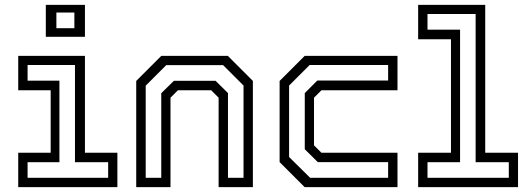

<svg xmlns="http://www.w3.org/2000/svg" viewBox="-20 -770 2174 790"><path d="M168.5 -618.5V-750H329.5V-618.5ZM212 -654H286V-718.5H212ZM55 0V-141.5H188.5V-398.5H55V-540H329.5V-141.5H463V0ZM93.5 -38.5H425V-102.5H288.5V-502.5H93.5V-438H224.5V-102.5H93.5Z M540.5 0V-437L643.5 -540H917.5L1020.5 -437V0H879.5V-368L849 -398.5H712L681.5 -368V0ZM579.5 -38.5H643.5V-386.5L695.5 -437.5H867L918 -387V-38.5H982V-418L898 -502H664L579.5 -417.5Z M1233.5 0 1130.5 -103V-437L1233.5 -540H1615.5V-398.5H1302.5L1272 -368V-172L1302.5 -141.5H1615.5V0ZM1256 -38.5H1577V-103H1287.5L1234 -156V-387L1285.5 -438.5H1577V-502.5H1254L1169.5 -418V-124Z M1700.5 0V-141.5H1835.5V-608.5H1700.5V-750H1976.5V-141.5H2111.5V0ZM1739 -38.5H2073.5V-102.5H1937V-712.5H1739V-648H1873V-102.5H1739Z"/></svg>

Font: Tourney Thin
Style: Regular
Weight: 400
Version: Version 1.015